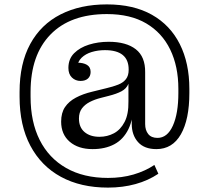

<svg xmlns="http://www.w3.org/2000/svg" viewBox="-20 -717 953 873"><path d="M691 -39Q636 -39 607.5 -71Q579 -103 579 -154V-198H564V-336H560L565 -369V-401L640 -388V-153Q640 -125 654 -107.5Q668 -90 696 -90Q741 -90 766 -145.5Q791 -201 791 -294V-305H841V-294Q841 -174 802.5 -106.5Q764 -39 691 -39ZM401 -39Q336 -39 297 -72.5Q258 -106 258 -164Q258 -204 275.5 -230Q293 -256 325 -273Q357 -290 399 -300L464 -316Q494 -323 517 -332Q540 -341 552.5 -357Q565 -373 565 -399L568 -336H564Q555 -314 532.5 -302Q510 -290 474 -281L439 -272Q411 -265 388.5 -253.5Q366 -242 352.5 -224Q339 -206 339 -178Q339 -138 364.5 -116.5Q390 -95 432 -95Q468 -95 498 -111Q528 -127 546.5 -162.5Q565 -198 564 -256L587 -252Q587 -177 564 -130Q541 -83 499.5 -61Q458 -39 401 -39ZM346 -349Q323 -349 307 -364.5Q291 -380 291 -408Q291 -449 317 -475Q343 -501 384.5 -514Q426 -527 474 -527Q554 -527 597.5 -493Q641 -459 640 -388L565 -401Q565 -445 538 -467Q511 -489 457 -489Q425 -489 397 -480.5Q369 -472 351 -454.5Q333 -437 330 -409L331 -432Q359 -432 375.5 -422Q392 -412 392 -390Q392 -371 380 -360Q368 -349 346 -349ZM69 -299Q69 -428 117.5 -517Q166 -606 255.5 -651.5Q345 -697 466 -697Q587 -697 670.5 -650Q754 -603 797.5 -516.5Q841 -430 841 -313V-305H791V-313Q791 -415 754 -491.5Q717 -568 645 -610.5Q573 -653 466 -653Q300 -653 209.5 -560Q119 -467 119 -299ZM700 73Q654 104 596 120Q538 136 471 136Q347 136 257 87Q167 38 118 -54.5Q69 -147 69 -277V-299H119V-277Q119 -163 160.5 -80.5Q202 2 281 47Q360 92 471 92Q534 92 587 76.5Q640 61 682 33Z"/></svg>

Font: Montagu Slab
Style: Regular
Weight: 400
Version: Version 1.000